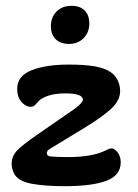

<svg xmlns="http://www.w3.org/2000/svg" viewBox="-20 -629 474 660"><path d="M155 -539Q155 -570 174.5 -589.5Q194 -609 226 -609Q255 -609 271 -593Q287 -577 287 -548Q287 -518 267.5 -498Q248 -478 217 -478Q188 -478 171.5 -494Q155 -510 155 -539ZM91 3Q51 -4 34 -24Q28 -31 24 -42.5Q20 -54 20 -65Q20 -93 40 -113Q60 -133 105 -164L238 -256Q265 -277 265 -286Q265 -308 205 -308Q168 -308 143 -299Q118 -290 108 -276Q101 -268 97 -265Q93 -262 85 -262Q68 -262 53.5 -279Q39 -296 39 -323Q39 -368 88.5 -387.5Q138 -407 216 -407Q268 -407 302.5 -401.5Q337 -396 359 -382Q375 -372 384 -354Q393 -336 393 -316Q393 -284 362 -255Q331 -226 263 -185L151 -117Q141 -111 141 -103Q141 -92 155 -91Q181 -89 213 -89Q294 -89 339 -110Q356 -119 363 -119Q374 -119 384.5 -105Q395 -91 395 -71Q395 -26 345.5 -7.5Q296 11 203 11Q136 11 91 3Z"/></svg>

Font: AkayaTelivigala
Style: Regular
Weight: 400
Designer: Vaishnavi Murthy Yerkadithaya ( vaishnavimurthy@gmail.com ), Juan Luis Blanco Aristondo ( juan@blancoletters.com )
Version: Version 1.000